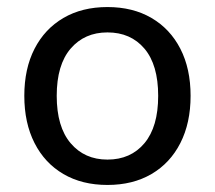

<svg xmlns="http://www.w3.org/2000/svg" viewBox="-20 -516 611 545"><path d="M285 9Q213 9 160 -22Q107 -53 78 -110Q49 -167 49 -244Q49 -321 78 -377.5Q107 -434 160 -465Q213 -496 285 -496Q357 -496 410 -465Q463 -434 492 -377.5Q521 -321 521 -244Q521 -167 492 -110Q463 -53 410 -22Q357 9 285 9ZM285 -63Q351 -63 390 -109.5Q429 -156 429 -244Q429 -332 390 -378Q351 -424 285 -424Q220 -424 180.5 -378Q141 -332 141 -244Q141 -156 180.5 -109.5Q220 -63 285 -63Z"/></svg>

Font: Nunito Sans 12pt Medium
Style: Regular
Weight: 500
Designer: Vernon Adams
Foundry: Vernon Adams
Version: Version 3.101;gftools[0.9.27]